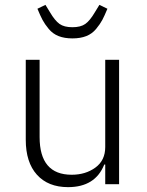

<svg xmlns="http://www.w3.org/2000/svg" viewBox="-20 -758 603 790"><path d="M134 -722 167 -738 186 -707Q206 -673 225 -659.5Q244 -646 278 -646Q312 -646 331 -659.5Q350 -673 370 -707L389 -738L422 -722Q410 -693 401 -676Q392 -659 375.5 -639Q359 -619 335 -609.5Q311 -600 278 -600Q245 -600 221 -609.5Q197 -619 180.5 -639Q164 -659 155 -676Q146 -693 134 -722ZM413 0V-81H409Q372 12 260 12Q178 12 132 -39Q86 -90 86 -183V-512H143V-194Q143 -39 275 -39Q332 -39 372.5 -68.5Q413 -98 413 -153V-512H470V0Z"/></svg>

Font: IBM Plex Sans Light
Style: Regular
Weight: 300
Designer: Mike Abbink, Paul van der Laan, Pieter van Rosmalen
Foundry: Bold Monday
Version: Version 3.0